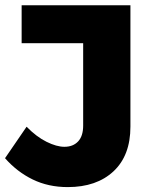

<svg xmlns="http://www.w3.org/2000/svg" viewBox="-25 -721 584 748"><path d="M483.1 -227.6Q483.1 -115.1 417.2 -53.6Q351.3 7.9 238.9 7.9Q163.3 7.9 102.4 -21.8Q41.6 -51.4 -5.4 -104.7L78.6 -227.3Q117 -188 156.3 -168.6Q195.6 -149.1 225.9 -149.1Q259.7 -149.1 279.4 -170.1Q299 -191 299 -231.7V-552.7H59.3V-700.6H483.1Z"/></svg>

Font: Alexandria
Style: Regular
Weight: 400
Designer: Mohamed Gaber
Foundry: Kief Type Foundry
Version: Version 5.100